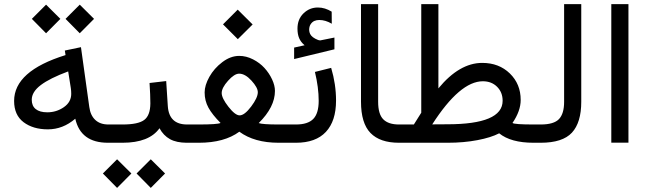

<svg xmlns="http://www.w3.org/2000/svg" viewBox="-20 -687 3117 924"><path d="M295.4 -596.2 363.8 -664.6 432.6 -596.2 363.8 -526.9ZM133.3 -596.2 201.7 -664.6 270.5 -596.2 201.7 -526.9ZM47.9 -201.2Q47.9 -345.2 295.4 -421.9L292 -443.8L369.6 -460L409.7 -172.4Q415 -131.8 438.5 -109.9Q461.9 -87.9 501.5 -87.9H516.6V0H499.5Q368.2 0 342.3 -115.7Q282.7 -64.5 210.4 -64.5Q139.2 -64.5 93.5 -98.9Q47.9 -133.3 47.9 -201.2ZM308.1 -343.3Q219.7 -310.5 176.3 -277.6Q132.8 -244.6 132.8 -207Q132.8 -177.2 152.1 -161.9Q171.4 -146.5 207.5 -146.5Q251.5 -146.5 287.1 -171.1Q322.8 -195.8 322.8 -235.4Q322.8 -250 320.8 -263.2Z M637.2 147.9 705.6 79.6 774.4 147.9 705.6 217.3ZM475.1 147.9 543.5 79.6 612.3 147.9 543.5 217.3ZM891.1 0H879.4Q829.6 0 798.1 -17.3Q766.6 -34.7 747.6 -69.8Q697.8 0 569.8 0H497.1V-87.9H570.8Q644.5 -87.9 673.8 -109.6Q703.1 -131.3 703.6 -189Q703.6 -229 699.7 -287.6L779.8 -296.9L787.6 -176.3Q793.5 -87.9 880.4 -87.9H891.1Z M1053.2 -569.8 1124 -640.6 1195.8 -569.3 1124.5 -498.5ZM1130.9 -332.5Q1107.9 -332.5 1077.4 -298.3Q1046.9 -264.2 1046.9 -239.3Q1046.9 -214.8 1079.3 -173.3Q1111.8 -131.8 1133.3 -131.8Q1156.7 -131.8 1188.7 -174.3Q1220.7 -216.8 1220.7 -243.2Q1220.7 -265.6 1190.2 -299.1Q1159.7 -332.5 1130.9 -332.5ZM1225.1 -94.7Q1243.2 -87.9 1319.8 -87.9H1365.7V0H1320.8Q1204.1 0 1131.8 -53.2Q1059.6 0 937 0H871.6V-87.9H937Q1026.4 -87.9 1041.5 -95.2Q1001.5 -135.3 983.2 -168.7Q964.8 -202.1 964.8 -242.2Q964.8 -276.4 987.5 -317.1Q1010.3 -357.9 1049.8 -387.9Q1089.4 -418 1131.3 -418Q1165 -418 1197.5 -401.4Q1230 -384.8 1252.7 -359.9Q1275.4 -335 1289.3 -305.2Q1303.2 -275.4 1303.2 -249.5Q1303.2 -171.9 1225.1 -94.7Z M1573.7 -360.4Q1597.2 -281.7 1597.2 -203.1Q1597.2 -104.5 1548.3 -52.2Q1499.5 0 1404.3 0H1346.2V-87.9H1404.3Q1461.4 -87.9 1487.5 -114.5Q1513.7 -141.1 1513.7 -201.7Q1513.7 -266.1 1495.6 -340.8ZM1445.8 -469.2Q1427.7 -484.4 1419.7 -503.2Q1411.6 -522 1411.6 -549.3Q1411.6 -594.7 1440.7 -622.8Q1469.7 -650.9 1509.8 -650.9Q1527.3 -650.9 1543.9 -645.8Q1560.5 -640.6 1576.2 -630.9L1576.7 -572.8Q1546.4 -590.8 1516.6 -590.8Q1503.4 -590.8 1492.9 -586.2Q1482.4 -581.5 1475.1 -570.6Q1467.8 -559.6 1467.8 -543Q1468.3 -532.2 1472.4 -523.7Q1476.6 -515.1 1486.1 -507.8Q1495.6 -500.5 1510.7 -494.6Q1513.7 -493.7 1515.9 -493.2Q1518.1 -492.7 1520.5 -492.7Q1521 -492.7 1521.7 -492.7Q1522.5 -492.7 1522.9 -492.9Q1523.4 -493.2 1524.4 -493.2Q1536.6 -495.6 1559.1 -500.2Q1581.5 -504.9 1589.4 -506.3V-449.7L1395.5 -402.8V-458Z M1912.1 0H1899.9Q1808.6 0 1762.9 -47.1Q1717.3 -94.2 1717.3 -197.8V-667H1799.8V-197.3Q1799.8 -137.7 1824.5 -112.8Q1849.1 -87.9 1899.9 -87.9H1912.1Z M2132.3 -88.9Q2398.9 -88.9 2398.9 -202.1Q2398.9 -242.7 2372.3 -269.3Q2345.7 -295.9 2303.7 -295.9Q2193.4 -295.9 2060.1 -88.4ZM2446.3 -95.2Q2456.1 -87.9 2547.9 -87.9H2562.5V0H2547.4Q2438.5 0 2382.3 -45.4Q2342.8 -24.9 2277.3 -12.5Q2211.9 0 2134.8 0H1892.6V-87.9H1971.7Q1976.6 -95.7 2007.3 -144.5V-667H2089.8V-261.7Q2190.9 -384.3 2300.8 -384.3Q2381.3 -384.3 2433.6 -333.5Q2485.8 -282.7 2485.8 -206.1Q2485.8 -152.8 2446.3 -95.2Z M2543 0V-87.9H2582.5Q2645.5 -87.9 2670.2 -114Q2694.8 -140.1 2694.8 -196.8V-667H2777.3V-197.3Q2777.3 -97.2 2732.4 -48.6Q2687.5 0 2582 0Z M2921.9 -667H3004.4V-0.5H2921.9Z"/></svg>

Font: Vazir FD
Style: FD
Weight: 400
Foundry: Based on Dejavu fonts, by Saber Rastikerdar
Version: Version 26.0.0